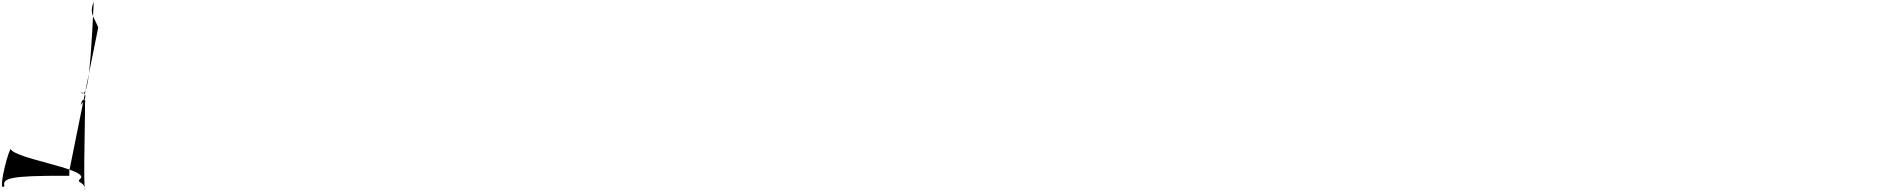

<svg xmlns="http://www.w3.org/2000/svg" viewBox="-723 -1782 19788 2003"><path d="M0 0V52H-40C-626 49 -699 80 -677 159C-745 235 -661 -133 -613 -230C-580 -128 167 -26 123 73C56 138 155 94 166 201C139 209 176 -820 160 -717C184 -711 144 -793 119 -688C181 -742 186 -826 118 -814C176 -787 212 -825 255 -1762C210 -1658 250 -1610 276 -1553L302 -1496Z"/></svg>

Font: Passageway
Style: Light
Weight: 700
Foundry: Ascender Corporation
Version: Version 1.11